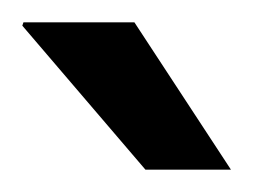

<svg xmlns="http://www.w3.org/2000/svg" viewBox="-20 -743 227 172"><path d="M186.9 -591H110.3L0 -720L1 -723H100.4Z"/></svg>

Font: Archivo Variable SemiBold
Style: Regular
Weight: 600
Designer: Hector Gatti
Foundry: Omnibus-Type
Version: Version 2.001